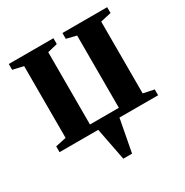

<svg xmlns="http://www.w3.org/2000/svg" viewBox="-165 -658 953 987"><g transform="rotate(-30 312.0 -165.0)"><path d="M286.5 193 249 0H19.5V-34.5L83 -48V-474L20 -488.5V-523H285V-488.5L226 -474V-45H397.5V-474L338.5 -488.5V-523H604V-488.5L540.5 -474V-48L604.5 -34.5V0H375L338.5 193Z"/></g></svg>

Font: Merriweather 96pt
Style: Bold
Weight: 700
Version: Version 2.100